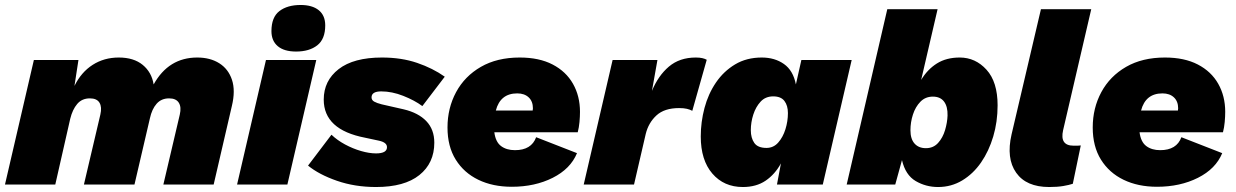

<svg xmlns="http://www.w3.org/2000/svg" viewBox="-30 -741 4965 771"><path d="M-10 0 106 -500H285L269 -396Q296 -451 342 -480.5Q388 -510 447 -510Q507 -510 543 -480.5Q579 -451 587 -402Q647 -510 762 -510Q814 -510 850.5 -487Q887 -464 901.5 -420.5Q916 -377 901 -315L828 0H626L692 -281Q699 -311 688 -328.5Q677 -346 649 -346Q618 -346 599 -324.5Q580 -303 572 -266L510 0H307L373 -281Q380 -311 369.5 -328.5Q359 -346 331 -346Q299 -346 280 -323.5Q261 -301 252 -264L192 0Z M1240 -500 1124 0H922L1038 -500ZM1159 -534Q1111 -534 1085.5 -555.5Q1060 -577 1060 -616Q1060 -672 1092 -696.5Q1124 -721 1177 -721Q1224 -721 1250 -700Q1276 -679 1276 -639Q1276 -584 1244 -559Q1212 -534 1159 -534Z M1480 10Q1395 10 1323 -15Q1251 -40 1207 -76L1301 -200Q1324 -178 1355.5 -161Q1387 -144 1420 -134.5Q1453 -125 1480 -125Q1524 -125 1524 -150Q1524 -169 1492 -176L1436 -188Q1270 -220 1270 -341Q1270 -417 1330 -463.5Q1390 -510 1504 -510Q1582 -510 1645 -488.5Q1708 -467 1756 -433L1666 -315Q1635 -338 1589.5 -356Q1544 -374 1501 -374Q1462 -374 1462 -350Q1462 -339 1472.5 -333Q1483 -327 1503 -322L1591 -302Q1650 -288 1682 -254.5Q1714 -221 1714 -168Q1714 -86 1654 -38Q1594 10 1480 10Z M2025 9Q1949 9 1891 -19Q1833 -47 1800 -100Q1767 -153 1767 -229Q1767 -307 1801.5 -371Q1836 -435 1901 -472.5Q1966 -510 2057 -510Q2135 -510 2189 -482Q2243 -454 2271 -404.5Q2299 -355 2299 -292Q2299 -273 2297 -251Q2295 -229 2290 -210H1955Q1960 -171 1982 -154.5Q2004 -138 2038 -138Q2104 -138 2123 -190L2287 -126Q2261 -63 2189.5 -27Q2118 9 2025 9ZM2047 -366Q1979 -366 1961 -297H2109Q2110 -301 2110 -306Q2110 -334 2093 -350Q2076 -366 2047 -366Z M2314 0 2430 -500H2610L2588 -376Q2613 -437 2656 -473.5Q2699 -510 2764 -510Q2780 -510 2790.5 -507.5Q2801 -505 2808 -501L2750 -296Q2741 -301 2728.5 -304Q2716 -307 2697 -307Q2638 -307 2606 -277.5Q2574 -248 2563 -203L2516 0Z M2953 10Q2877 10 2830.5 -44Q2784 -98 2784 -193Q2784 -251 2799 -307.5Q2814 -364 2845 -409.5Q2876 -455 2922 -482.5Q2968 -510 3029 -510Q3081 -510 3118 -484Q3155 -458 3166 -402L3188 -500H3390L3274 0H3090L3106 -85Q3082 -41 3044.5 -15.5Q3007 10 2953 10ZM3048 -147Q3076 -147 3095 -168.5Q3114 -190 3124 -222Q3134 -254 3134 -287Q3134 -317 3120 -335.5Q3106 -354 3075 -354Q3044 -354 3024.5 -333Q3005 -312 2995 -281Q2985 -250 2985 -218Q2985 -187 2999 -167Q3013 -147 3048 -147Z M3824 -510Q3887 -510 3931.5 -461Q3976 -412 3976 -318Q3976 -252 3958.5 -193Q3941 -134 3909.5 -88.5Q3878 -43 3834 -16.5Q3790 10 3737 10Q3688 10 3647 -14Q3606 -38 3592 -98L3565 0H3370L3533 -704H3735L3669 -420Q3694 -462 3732 -486Q3770 -510 3824 -510ZM3688 -146Q3718 -146 3737 -167Q3756 -188 3765 -218.5Q3774 -249 3775 -277Q3776 -313 3761 -333Q3746 -353 3716 -353Q3686 -353 3666 -332.5Q3646 -312 3636 -281Q3626 -250 3626 -218Q3626 -183 3642.5 -164.5Q3659 -146 3688 -146Z M4183 10Q4091 10 4050.5 -47.5Q4010 -105 4032 -201L4150 -704H4352L4239 -218Q4225 -156 4281 -156Q4291 -156 4297.5 -156Q4304 -156 4310 -157L4278 -3Q4263 2 4239.5 6Q4216 10 4183 10Z M4616 9Q4540 9 4482 -19Q4424 -47 4391 -100Q4358 -153 4358 -229Q4358 -307 4392.5 -371Q4427 -435 4492 -472.5Q4557 -510 4648 -510Q4726 -510 4780 -482Q4834 -454 4862 -404.5Q4890 -355 4890 -292Q4890 -273 4888 -251Q4886 -229 4881 -210H4546Q4551 -171 4573 -154.5Q4595 -138 4629 -138Q4695 -138 4714 -190L4878 -126Q4852 -63 4780.5 -27Q4709 9 4616 9ZM4638 -366Q4570 -366 4552 -297H4700Q4701 -301 4701 -306Q4701 -334 4684 -350Q4667 -366 4638 -366Z"/></svg>

Font: Prodigy Sans ExtraBold
Style: Italic
Weight: 800
Italic angle: -13°
Designer: Wei Huang
Foundry: Wei Huang
Version: Version 1.003; ttfautohint (v1.8.3)